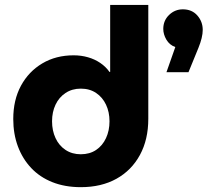

<svg xmlns="http://www.w3.org/2000/svg" viewBox="-20 -750 858 782"><path d="M309 12.3Q244.7 12.3 193.5 -8Q142.3 -28.3 107 -65.8Q71.7 -103.3 52.8 -154Q34 -204.7 34 -265.3Q34 -342.7 65.3 -400.7Q96.7 -458.7 152.2 -491.7Q207.7 -524.7 280 -524.7Q310.7 -524.7 338.2 -516.8Q365.7 -509 388.3 -493.7Q411 -478.3 426 -457H428.7V-730H584V-266Q584 -181.7 550 -119Q516 -56.3 454.5 -22Q393 12.3 309 12.3ZM309 -121.7Q345.3 -121.7 371.5 -139.3Q397.7 -157 411.8 -187.5Q426 -218 426 -256Q426 -293.7 411.8 -323.7Q397.7 -353.7 371.5 -371.3Q345.3 -389 309 -389Q273.7 -389 247 -371.3Q220.3 -353.7 206.2 -323.7Q192 -293.7 192 -256Q192 -218 206.2 -187.5Q220.3 -157 247 -139.3Q273.7 -121.7 309 -121.7ZM658 -456 694 -558.3Q670 -567 657.5 -588.7Q645 -610.3 645 -632.3Q645 -666.3 668.7 -689.2Q692.3 -712 724.7 -712Q761.7 -712 783.7 -687Q805.7 -662 805.7 -628.3Q805.7 -598 788.3 -555.3L747.7 -456Z"/></svg>

Font: MuseoModerno Thin
Style: Regular
Weight: 100
Designer: Pablo Cosgaya, Héctor Gatti, Marcela Romero, and the Authors of The MuseoModerno Project.
Foundry: Omnibus-Type Team
Version: Version 1.003